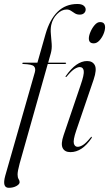

<svg xmlns="http://www.w3.org/2000/svg" viewBox="-42 -736 534 939"><path d="M67 -426.5Q67 -429.5 72 -429.5H141L180.5 -568.5Q201 -640.5 239.8 -678.5Q278.5 -716.5 336.5 -716.5Q357 -716.5 367 -708.5Q377 -700.5 377 -689.5Q377 -679 369.2 -671.8Q361.5 -664.5 348 -664.5Q334 -664.5 324.2 -670.8Q314.5 -677 305.2 -683.2Q296 -689.5 284 -689.5Q259 -689.5 237 -667Q215 -644.5 208.5 -613.5Q204.5 -593.5 206.8 -569.5Q209 -545.5 210.8 -521.2Q212.5 -497 206.5 -475.5L193.5 -429.5H277Q281.5 -429.5 281.5 -427Q281.5 -423 273.5 -423H191.5L54 64Q44 101 44 117.5Q44 132 49 139.8Q54 147.5 54 155Q54 165 38.2 173.8Q22.5 182.5 1 182.5Q-32.5 182.5 -16.5 124L128.5 -383Q133.5 -402 124 -411.8Q114.5 -421.5 72.5 -423Q67 -423 67 -426.5ZM416.5 -524Q392.5 -524 392.5 -548Q392.5 -561.5 400.5 -580.2Q408.5 -599 421 -613.5Q433.5 -628 447 -628Q461 -628 466.5 -620.8Q472 -613.5 472 -604Q472 -587.5 464 -569Q456 -550.5 443.5 -537.2Q431 -524 416.5 -524ZM330.5 -96.5Q315 -50.5 319.2 -34.2Q323.5 -18 338 -18Q349.5 -18 364.2 -27.2Q379 -36.5 401 -63.5Q404.5 -68 406.5 -67Q408.5 -65.5 405.5 -60Q359.5 8 302.5 8Q274.5 8 264.5 -12Q254.5 -32 269 -74.5L352 -319Q370.5 -372 367.5 -390Q364.5 -408 348 -408Q337.5 -408 322.5 -398.8Q307.5 -389.5 284.5 -362Q281.5 -358 279 -359.5Q277.5 -360.5 280 -364.5Q331 -437.5 384 -437.5Q411 -437.5 421.8 -416.8Q432.5 -396 416 -347Z"/></svg>

Font: Fraunces 144pt Light
Style: Italic
Weight: 300
Italic angle: -16°
Version: Version 1.000;[0bf87f6ff]